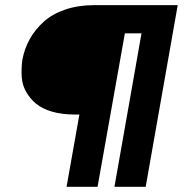

<svg xmlns="http://www.w3.org/2000/svg" viewBox="-20 -718 706 738"><path d="M340.8 -698.2H663.1L540 0H419.9L523.9 -589.8H460L355 0H235.8L285.2 -277.8H267.1Q218.3 -277.8 180.2 -288.8Q142.1 -299.8 118.7 -319.3Q95.2 -338.9 80.3 -365.2Q65.4 -391.6 63.5 -422.6Q61.5 -453.6 65.9 -487.8Q73.7 -530.8 94.5 -567.9Q115.2 -605 148.4 -634.8Q181.6 -664.6 231.2 -681.4Q280.8 -698.2 340.8 -698.2Z"/></svg>

Font: SVN-Poppins SemiBold
Style: Italic
Weight: 600
Italic angle: -10°
Designer: Ninad Kale (Devanagari), Jonny Pinhorn (Latin)
Foundry: Indian Type Foundry
Version: Version 3.002 2017